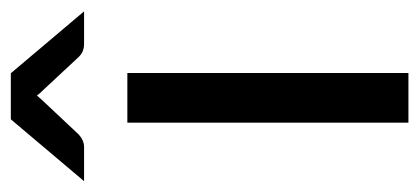

<svg xmlns="http://www.w3.org/2000/svg" viewBox="-255 -531 756 346"><g transform="rotate(-90 123.0 -358.0)"><path d="M275.5 -584.5H216Q210.5 -584.5 204.8 -586.5Q199 -588.5 193.5 -594L132 -660Q127.5 -664 124 -669.5Q121.5 -667 119.5 -664.5Q117.5 -662 115.5 -660L53.5 -594Q43 -584.5 31 -584.5H-30.5L81 -716.5H164ZM164.5 -506.5V0H75V-506.5Z"/></g></svg>

Font: Lato
Style: Regular
Weight: 400
Designer: Lukasz Dziedzic with Adam Twardoch and Botio Nikoltchev
Foundry: tyPoland Lukasz Dziedzic
Version: Version 2.010; 2014-09-01; http://www.latofonts.com/; ttfaut